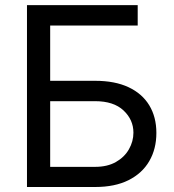

<svg xmlns="http://www.w3.org/2000/svg" viewBox="-20 -748 696 768"><path d="M87.9 0V-727.5H530.8V-646H180.7V-424.8H360.4Q439.5 -424.8 494.1 -399.2Q548.8 -373.5 577.1 -326.7Q605.5 -279.8 605.5 -216.3Q605.5 -152.3 577.1 -103.5Q548.8 -54.7 494.1 -27.3Q439.5 0 360.4 0ZM180.7 -80.6H360.4Q409.7 -80.6 443.8 -100.1Q478 -119.6 495.8 -151.1Q513.7 -182.6 513.7 -217.3Q513.7 -269 474.1 -306.2Q434.6 -343.3 360.4 -343.3H180.7Z"/></svg>

Font: Inter Variable
Style: Regular
Weight: 400
Designer: Rasmus Andersson
Foundry: rsms
Version: Version 4.001;git-9221beed3